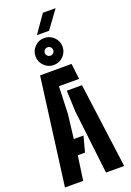

<svg xmlns="http://www.w3.org/2000/svg" viewBox="-217 -1278 917 1349"><g transform="rotate(-20 241.0 -603.0)"><path d="M20 0 125 -800H360.5L374 -683H223.5L216 -477L194.5 -298.5H267L236 -182H182L156 0ZM326.5 0 271 -477.5 264.5 -634.5H378L462.5 0ZM241 -835Q200 -835 170.2 -864.8Q140.5 -894.5 140.5 -936Q140.5 -978 170.2 -1007.5Q200 -1037 241 -1037Q283 -1037 312.8 -1007.5Q342.5 -978 342.5 -936Q342.5 -894.5 312.8 -864.8Q283 -835 241 -835ZM241 -905Q254.5 -905 263.5 -914.2Q272.5 -923.5 272.5 -936Q272.5 -949.5 263.5 -958.5Q254.5 -967.5 241 -967.5Q228.5 -967.5 219.2 -958.5Q210 -949.5 210 -936Q210 -923.5 219.2 -914.2Q228.5 -905 241 -905ZM200.5 -1073 294 -1206.5H389L291.5 -1073Z"/></g></svg>

Font: Big Shoulders Stencil Text Thin ExtraBold
Style: Regular
Weight: 800
Version: Version 2.001